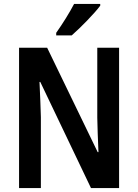

<svg xmlns="http://www.w3.org/2000/svg" viewBox="-20 -1023 703 977"><path d="M490 -994V-1003H357C334 -959 300 -904 266 -856V-843H345C390 -882 462 -956 490 -994ZM586 -66V-780H475V-424C476 -371 478 -321 481 -249H477L220 -780H77V-66H188V-427C186 -480 185 -533 181 -606H185L443 -66Z"/></svg>

Font: Noto Sans Malayalam UI Condensed SemiBold
Style: Regular
Weight: 600
Width: 3
Designer: Jelle Bosma - Monotype Design Team
Foundry: Monotype Imaging Inc.
Version: Version 2.104